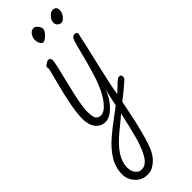

<svg xmlns="http://www.w3.org/2000/svg" viewBox="-391 -731 1171 1171"><g transform="rotate(-45 194.5 -145.5)"><path d="M-31 307Q-31 248 0 196.5Q31 145 89 96Q111 76 190 17L239 -20L244 -43L251 -74Q256 -98 258 -106L264 -133Q246 -78 204.5 -35Q163 8 125 8Q85 8 61 -22.5Q37 -53 37 -106Q37 -190 85 -371Q109 -461 109 -468L107 -480Q106 -487 120 -497Q134 -507 143 -507Q163 -507 163 -487Q163 -467 126 -319Q89 -171 89 -118Q89 -66 102 -53Q114 -40 132 -40Q170 -40 213 -104Q247 -154 273.5 -238.5Q300 -323 323 -417L328 -437Q339 -482 347 -493Q355 -505 369 -505Q380 -505 384.5 -499.5Q389 -494 387 -488Q372 -414 338 -271Q307 -141 294 -62Q291 -60 329 -94Q349 -114 359 -122Q369 -130 378 -130Q395 -130 395 -113Q395 -101 387 -93Q347 -57 283 -7Q233 255 193 334Q171 378 128 404Q106 417 77 417Q44 417 19.5 400Q-5 383 -18 357.5Q-31 332 -31 307ZM140 324Q159 294 181 228L194 179L204 140L227 38L210 53Q175 83 141 110Q20 208 20 297Q20 338 47 360Q57 369 77 369Q112 369 140 324ZM172 -651Q172 -671 186 -691Q198 -708 218 -708Q229 -708 241 -696V-697Q257 -678 257 -663Q257 -648 235 -626Q213 -604 200 -604Q188 -604 180 -619.5Q172 -635 172 -651ZM351 -612Q327 -620 327 -645Q327 -667 344.5 -685.5Q362 -704 377 -704Q409 -704 409 -673Q409 -651 393 -630.5Q377 -610 359 -610Z"/></g></svg>

Font: Bad Script
Style: Regular
Weight: 400
Italic angle: -10°
Designer: Roman Shchyukin (Gaslight Type Foundry), Cyreal (Charset Expansion)
Foundry: Gaslight
Version: Version 2.000